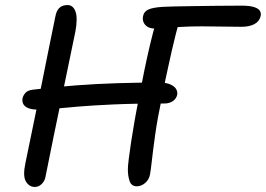

<svg xmlns="http://www.w3.org/2000/svg" viewBox="-20 -729 1054 761"><path d="M117.8 12Q95.8 12 82.7 -9.7Q69.6 -31.4 81 -83.8Q92 -136.2 102.2 -186.8Q112.4 -237.4 123.4 -289.8Q134.4 -342.2 145.9 -399.1Q157.4 -456 170.3 -520.8Q183.2 -585.6 199 -661.6Q203.4 -686.4 215.2 -697.7Q227 -709 247.8 -709Q269.8 -709 279.2 -683.3Q288.6 -657.6 278.8 -604Q256.4 -495 234.5 -390.1Q212.6 -285.2 193.4 -192.1Q174.2 -99 159.6 -25Q155.8 -9.4 144.2 1.3Q132.6 12 117.8 12ZM134.2 -294.4Q105.6 -294.4 91.1 -300.8Q76.6 -307.2 71.8 -317.7Q67 -328.2 69.6 -340.4Q72 -350.6 80.5 -360.6Q89 -370.6 108.8 -373.4Q196.6 -384.2 279.9 -390.5Q363.2 -396.8 445.2 -399.3Q527.2 -401.8 611 -401.8Q638.8 -401.8 655.5 -394.2Q672.2 -386.6 678.2 -375.8Q684.2 -365 682.4 -353.6Q679 -338 665.3 -328.4Q651.6 -318.8 631.8 -318.8Q513.8 -318.8 430.7 -315.1Q347.6 -311.4 291.1 -306.6Q234.6 -301.8 197.1 -298.1Q159.6 -294.4 134.2 -294.4ZM522 9.4Q500.6 9.4 493.5 -11.9Q486.4 -33.2 486.8 -60Q487 -71.6 490.4 -99.6Q493.8 -127.6 499.8 -167.2Q505.8 -206.8 514.1 -253.8Q522.4 -300.8 532.4 -349.6Q541 -395.4 551.5 -446.7Q562 -498 574.1 -549.5Q586.2 -601 599.6 -646.2L692.6 -649.8Q684.8 -625.2 677.1 -595.2Q669.4 -565.2 662 -532.6Q654.6 -500 647.3 -466.6Q640 -433.2 633.3 -401.8Q626.6 -370.4 621.8 -343.2Q603.6 -256.8 594.9 -194Q586.2 -131.2 581.9 -92.3Q577.6 -53.4 574.6 -37.6Q570.8 -17.2 555.5 -3.9Q540.2 9.4 522 9.4ZM592.2 -616Q575.6 -616 564.3 -623.2Q553 -630.4 548.7 -641.6Q544.4 -652.8 547 -664.6Q550 -682.6 567.3 -690.9Q584.6 -699.2 623.8 -701.8Q638.8 -702.8 671.8 -703.5Q704.8 -704.2 748.8 -704.8Q792.8 -705.4 841.5 -706Q890.2 -706.6 937.4 -706.6Q970 -706.6 987.2 -700.9Q1004.4 -695.2 1009.8 -686.5Q1015.2 -677.8 1013.4 -666.4Q1008.8 -644.8 988.9 -633.8Q969 -622.8 937 -622.8Q898 -622.8 856.9 -623.7Q815.8 -624.6 779.6 -624.6Q736.6 -624.6 699.8 -622.5Q663 -620.4 635.5 -618.2Q608 -616 592.2 -616Z"/></svg>

Font: Shantell Sans Light
Style: Italic
Weight: 300
Italic angle: -11°
Designer: Stephen Nixon, Anya Danilova, Shantell Martin
Foundry: Arrow Type
Version: Version 1.008;[ac192a2d6]